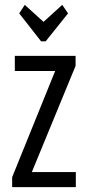

<svg xmlns="http://www.w3.org/2000/svg" viewBox="-20 -770 360 790"><path d="M30 0V-41L207 -478H41V-540H291V-499L111 -62H292V0ZM149 -600 59 -715 82 -750 159 -680 236 -750 260 -715 168 -600Z"/></svg>

Font: Pathway Gothic One
Style: Regular
Weight: 400
Version: Version 1.003; ttfautohint (v1.8.4.7-5d5b);gftools[0.9.26]